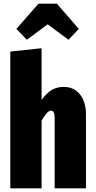

<svg xmlns="http://www.w3.org/2000/svg" viewBox="-20 -1023 520 1043"><path d="M447 -400V0H277V-383Q277 -422 257 -422Q246 -422 234 -408.5Q222 -395 206 -368V0H36V-743L206 -761V-480Q232 -517 260.5 -534Q289 -551 326 -551Q382 -551 414.5 -510Q447 -469 447 -400ZM126 -807 69 -866 189 -1003H289L408 -866L352 -807L239 -891Z"/></svg>

Font: Fira Sans Extra Condensed ExtraBold
Style: Regular
Weight: 800
Width: 1
Designer: Carrois Corporate & Edenspiekermann AG
Foundry: Carrois Corporate GbR & Edenspiekermann AG
Version: Version 4.203